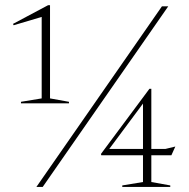

<svg xmlns="http://www.w3.org/2000/svg" viewBox="-20 -740 747 760"><path d="M145 -350.5V-673L34 -640L31.5 -645.5L170.5 -719.5H178V-350.5L253 -337V-331H63V-337ZM124 0 621 -715H646L149 0ZM571.5 -388.5H579V-150.5H635L674 -160L658.5 -125.5H579V-19.5L654 -6V0H464V-6L546 -19.5V-125.5H381L379.5 -130.5ZM546 -150.5V-330L412.5 -150.5Z"/></svg>

Font: Newsreader 72pt ExtraLight
Style: Regular
Weight: 275
Designer: Hugues Gentile
Foundry: Production Type
Version: Version 1.003; ttfautohint (v1.8.3)